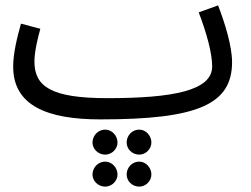

<svg xmlns="http://www.w3.org/2000/svg" viewBox="-20 -423 935 714"><path d="M353 21C714 21 843 -34 843 -192C843 -252 816 -338 791 -403L719 -377C748 -301 769 -226 769 -176C769 -86 624 -58 379 -58C168 -58 108 -102 108 -195C108 -232 122 -287 130 -316L58 -335C44 -285 29 -226 29 -175C29 -30 156 21 353 21ZM498 152C522 152 543 131 543 107C543 81 522 59 498 59C471 59 451 81 451 107C451 131 471 152 498 152ZM371 152C396 152 417 131 417 107C417 81 396 59 371 59C345 59 324 81 324 107C324 131 345 152 371 152ZM498 271C522 271 543 250 543 226C543 200 522 178 498 178C471 178 451 200 451 226C451 250 471 271 498 271ZM371 271C396 271 417 250 417 226C417 200 396 178 371 178C345 178 324 200 324 226C324 250 345 271 371 271Z"/></svg>

Font: Noto Sans Arabic UI SmCn
Style: Regular
Weight: 400
Width: 4
Designer: Monotype Design Team, Nadine Chahine and Nizar Qandah
Foundry: Monotype Imaging Inc.
Version: Version 2.010